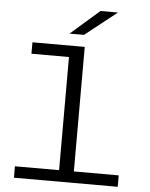

<svg xmlns="http://www.w3.org/2000/svg" viewBox="-62 -1004 824 1055"><g transform="rotate(5 350.0 -477.0)"><path d="M55 0V-63H298.5V-687H91.5V-750H380V-63H627.5V0ZM370 -815.5H290.5L449 -954H545.5Z"/></g></svg>

Font: Trispace SemiExpanded Light
Style: Regular
Weight: 300
Width: 6
Designer: Tyler Finck
Foundry: Etcetera Type Company
Version: Version 1.210; ttfautohint (v1.8.3)